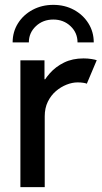

<svg xmlns="http://www.w3.org/2000/svg" viewBox="-20 -766 416 786"><path d="M63.5 0V-519H162.1V-441.4H175.8L146 -408.2Q159.7 -438.5 183.8 -465.8Q208 -493.2 242.4 -510Q276.9 -526.9 321.8 -526.9Q339.4 -526.9 354.5 -524.4Q369.6 -522 376 -519.5L335.4 -423.3Q332 -425.3 321.3 -427Q310.5 -428.7 297.4 -428.7Q275.9 -428.7 252.4 -419.4Q229 -410.2 208.7 -392.8Q188.5 -375.5 175.8 -349.6Q163.1 -323.7 163.1 -290V0ZM198.2 -746.1Q245.1 -746.1 282.5 -725.8Q319.8 -705.6 341.8 -670.7Q363.8 -635.7 363.8 -592.3H297.4Q297.4 -631.8 268.8 -658.9Q240.2 -686 198.2 -686Q155.8 -686 127 -658.9Q98.1 -631.8 98.1 -592.3H31.7Q31.7 -635.7 53.7 -670.7Q75.7 -705.6 113.5 -725.8Q151.4 -746.1 198.2 -746.1Z"/></svg>

Font: Reddit Sans Medium
Style: Regular
Weight: 500
Designer: Stephen Hutchings
Foundry: Reddit
Version: Version 1.014